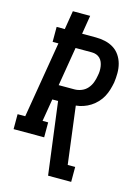

<svg xmlns="http://www.w3.org/2000/svg" viewBox="-159 -811 796 1092"><g transform="rotate(15 239.0 -265.0)"><path d="M236 205 181 -220H147L125 -88H158V0H-22V-88H23L98 -537H64V-625H112L130 -735H232L214 -625H295Q323 -625 350 -619Q377 -613 399.5 -599Q422 -585 437 -563Q452 -541 459 -515Q466 -489 466 -460.5Q466 -432 462 -404Q458 -383 451.5 -361Q445 -339 434 -318.5Q423 -298 406.5 -280.5Q390 -263 370.5 -250.5Q351 -238 329 -230.5Q307 -223 285 -221L328 117H372V205ZM161 -308H254Q274 -308 294.5 -316Q315 -324 329.5 -340.5Q344 -357 351.5 -377.5Q359 -398 362 -418Q365 -431 365.5 -445Q366 -459 364 -472.5Q362 -486 357 -498Q352 -510 343 -519Q334 -528 321.5 -532.5Q309 -537 295 -537H199Z"/></g></svg>

Font: Iosevka Slab Semibold Oblique
Style: Regular
Weight: 600
Italic angle: -9°
Monospace: yes
Designer: Belleve Invis
Foundry: Belleve Invis
Version: Version 11.1.1; ttfautohint (v1.8.3)